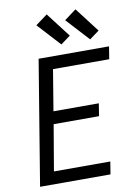

<svg xmlns="http://www.w3.org/2000/svg" viewBox="-104 -1049 808 1117"><g transform="rotate(-10 300.0 -490.5)"><path d="M40 0 161 -735H577L565 -661H233L193 -419H461L449 -345H181L135 -74H468L456 0ZM476 -794 352 -929 422 -981 533 -836ZM306 -794 182 -929 252 -981 363 -836Z"/></g></svg>

Font: Iosevka Curly Extended
Style: Italic
Weight: 400
Width: 7
Italic angle: -9°
Monospace: yes
Designer: Belleve Invis
Foundry: Belleve Invis
Version: Version 11.1.0; ttfautohint (v1.8.3)